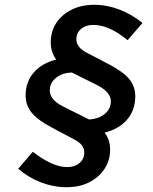

<svg xmlns="http://www.w3.org/2000/svg" viewBox="-20 -731 640 802"><path d="M258 51Q204 51 151.5 31Q99 11 56 -26L117 -97Q157 -66 193 -49.5Q229 -33 261 -33Q292 -33 312 -50Q332 -67 332 -94Q332 -111 321.5 -124.5Q311 -138 289 -149L197 -198Q138 -229 112.5 -260Q87 -291 87 -333Q87 -389 121.5 -428.5Q156 -468 215 -482Q192 -513 192 -554Q192 -600 215 -635Q238 -670 279 -690.5Q320 -711 373 -711Q427 -711 479 -691Q531 -671 575 -635L513 -563Q475 -595 438.5 -611Q402 -627 370 -627Q339 -627 319 -610.5Q299 -594 299 -567Q299 -533 342 -511L434 -463Q495 -431 520 -400.5Q545 -370 545 -329Q545 -271 511 -231.5Q477 -192 417 -177Q440 -147 440 -106Q440 -61 416.5 -25.5Q393 10 352.5 30.5Q312 51 258 51ZM352 -232Q392 -234 417.5 -255Q443 -276 443 -308Q443 -345 389 -374L280 -428Q240 -427 214 -406Q188 -385 188 -353Q188 -315 242 -287Z"/></svg>

Font: Red Hat Mono SemiBold
Style: Italic
Weight: 600
Italic angle: -12°
Monospace: yes
Designer: Pentagram, MCKL
Foundry: MCKL
Version: Version 1.030